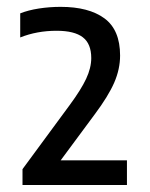

<svg xmlns="http://www.w3.org/2000/svg" viewBox="-20 -834 426 546"><path d="M44 -308V-353L178 -535Q210.5 -579 225 -610Q239.5 -641 239.5 -669Q239.5 -709.5 215.5 -728Q191.5 -746.5 141 -746.5Q85 -746.5 37.5 -727.5V-796Q60 -805 90.5 -809.8Q121 -814.5 152.5 -814.5Q232.5 -814.5 277 -781.8Q321.5 -749 321.5 -676Q321.5 -637.5 304.8 -599Q288 -560.5 249.5 -509L152.5 -378H341V-308Z"/></svg>

Font: Encode Sans SmCnd Md
Style: Regular
Weight: 500
Width: 4
Designer: Multiple Designers
Foundry: Impallari Type
Version: Version 3.002; ttfautohint (v1.8.3) -l 8 -r 50 -G 200 -x 14 